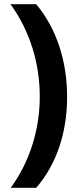

<svg xmlns="http://www.w3.org/2000/svg" viewBox="-20 -734 379 912"><path d="M298.8 -273.9C298.8 -445.3 247.6 -600.1 151.9 -713.9H29.8C121.6 -588.4 168.9 -433.6 168.9 -274.9C168.9 -114.7 118.7 38.6 30.8 158.2H151.9C247.1 48.8 298.8 -102.5 298.8 -273.9Z"/></svg>

Font: Open Sans bold
Style: Bold
Weight: 700
Foundry: Ascender Corporation
Version: Version 1.100;PS 001.100;hotconv 1.0.88;makeotf.lib2.5.64775